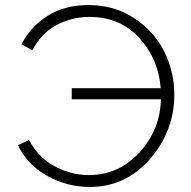

<svg xmlns="http://www.w3.org/2000/svg" viewBox="-20 -734 755 760"><path d="M335 6Q245 6 166.5 -38Q88 -82 51 -159L95 -180Q130 -112 195 -76.5Q260 -41 332 -41Q449 -41 531.5 -130Q614 -219 617 -341H264V-385H616Q608 -499 532 -583Q456 -667 334 -667Q264 -667 204 -635Q144 -603 108 -535L65 -559Q102 -630 169.5 -672Q237 -714 331 -714Q434 -714 513.5 -660.5Q593 -607 631.5 -527.5Q670 -448 670 -359Q670 -216 574 -105Q478 6 335 6Z"/></svg>

Font: Raleway-v4020 Light
Style: Regular
Weight: 300
Designer: Matt McInerney, Pablo Impallari, Rodrigo Fuenzalida
Foundry: Matt McInerney, Pablo Impallari, Rodrigo Fuenzalida
Version: Version 4.020;PS 004.020;hotconv 1.0.88;makeotf.lib2.5.64775